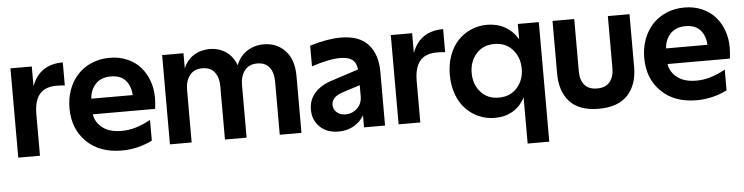

<svg xmlns="http://www.w3.org/2000/svg" viewBox="-46 -791 4650 1200"><g transform="rotate(-5 2279.0 -191.0)"><path d="M43 -560.1H176.8V-436Q225.6 -568.8 372.1 -568.8V-423.8Q348.1 -426.8 319.8 -426.8Q247.6 -426.8 213.4 -385.3Q179.2 -343.8 179.2 -259.8V0H43Z M691.9 12.2Q553.2 12.2 470.9 -68.8Q388.7 -149.9 388.7 -279.8Q388.7 -341.8 408.4 -395.5Q428.2 -449.2 463.9 -488Q499.5 -526.9 551.5 -549.3Q603.5 -571.8 665.5 -571.8Q726.6 -571.8 776.6 -549.8Q826.7 -527.8 859.1 -490.5Q891.6 -453.1 909.2 -404.1Q926.8 -355 926.8 -299.8Q926.8 -265.6 921.9 -229H530.8Q538.1 -178.2 582 -144Q626 -109.9 702.6 -109.9Q788.6 -109.9 883.8 -163.1V-33.2Q793.5 12.2 691.9 12.2ZM529.8 -327.1H789.6Q786.6 -384.3 755.4 -419.7Q724.1 -455.1 663.6 -455.1Q601.6 -455.1 567.6 -418.7Q533.7 -382.3 529.8 -327.1Z M994.6 -560.1H1128.4V-464.8Q1150.4 -517.1 1193.6 -544.4Q1236.8 -571.8 1292.5 -571.8Q1350.6 -571.8 1394.8 -542Q1439 -512.2 1459.5 -455.1Q1481 -511.7 1527.6 -541.7Q1574.2 -571.8 1632.8 -571.8Q1713.9 -571.8 1766.8 -515.9Q1819.8 -460 1819.8 -356V0H1683.6V-334Q1683.6 -390.1 1658 -423.1Q1632.3 -456.1 1581.5 -456.1Q1529.8 -456.1 1502.7 -421.1Q1475.6 -386.2 1475.6 -329.1V0H1339.8V-334Q1339.8 -389.6 1314 -422.9Q1288.1 -456.1 1237.8 -456.1Q1185.5 -456.1 1158.2 -421.1Q1130.9 -386.2 1130.9 -329.1V0H994.6Z M1891.1 -139.2Q1891.1 -199.7 1929 -242.9Q1966.8 -286.1 2035.2 -308.1L2206.5 -363.8Q2201.7 -407.2 2176.5 -426Q2151.4 -444.8 2100.1 -444.8Q2030.8 -444.8 1921.4 -408.2V-538.1Q2032.2 -571.8 2115.2 -571.8Q2232.4 -571.8 2288.3 -508.8Q2344.2 -445.8 2344.2 -335.9V0H2212.4V-75.2Q2188 -34.2 2146.2 -11Q2104.5 12.2 2052.2 12.2Q1978.5 12.2 1934.8 -30.8Q1891.1 -73.7 1891.1 -139.2ZM2028.3 -157.2Q2028.3 -128.9 2049.8 -109.9Q2071.3 -90.8 2104.5 -90.8Q2147 -90.8 2177.7 -120.1Q2208.5 -149.4 2208.5 -194.8V-265.1L2096.2 -229Q2028.3 -206.1 2028.3 -157.2Z M2429.2 -560.1H2563V-436Q2611.8 -568.8 2758.3 -568.8V-423.8Q2734.4 -426.8 2706.1 -426.8Q2633.8 -426.8 2599.6 -385.3Q2565.4 -343.8 2565.4 -259.8V0H2429.2Z M3067.9 -448.2Q2997.1 -448.2 2954.6 -399.7Q2912.1 -351.1 2912.1 -279.8Q2912.1 -208.5 2954.6 -160.2Q2997.1 -111.8 3067.9 -111.8Q3140.1 -111.8 3183.1 -160.2Q3226.1 -208.5 3226.1 -279.8Q3226.1 -351.1 3183.1 -399.7Q3140.1 -448.2 3067.9 -448.2ZM3033.2 -571.8Q3095.7 -571.8 3145.3 -544.2Q3194.8 -516.6 3226.1 -463.9V-560.1H3357.9V189.9H3222.2V-100.1Q3193.8 -44.9 3145.3 -16.4Q3096.7 12.2 3033.2 12.2Q2979.5 12.2 2932.1 -8.5Q2884.8 -29.3 2849.9 -66.4Q2814.9 -103.5 2794.9 -158.7Q2774.9 -213.9 2774.9 -279.8Q2774.9 -345.7 2794.9 -400.9Q2814.9 -456.1 2849.9 -493.2Q2884.8 -530.3 2932.1 -551Q2979.5 -571.8 3033.2 -571.8Z M3684.1 12.2Q3622.6 12.2 3575.9 -5.1Q3529.3 -22.5 3500.7 -54.9Q3472.2 -87.4 3458 -130.9Q3443.8 -174.3 3443.8 -229V-560.1H3580.1V-230Q3580.1 -176.3 3606.9 -145.8Q3633.8 -115.2 3685.1 -115.2Q3738.3 -115.2 3764.6 -147Q3791 -178.7 3791 -233.9V-560.1H3926.8V-229Q3926.8 -117.2 3866.2 -52.5Q3805.7 12.2 3684.1 12.2Z M4297.9 12.2Q4159.2 12.2 4076.9 -68.8Q3994.6 -149.9 3994.6 -279.8Q3994.6 -341.8 4014.4 -395.5Q4034.2 -449.2 4069.8 -488Q4105.5 -526.9 4157.5 -549.3Q4209.5 -571.8 4271.5 -571.8Q4332.5 -571.8 4382.6 -549.8Q4432.6 -527.8 4465.1 -490.5Q4497.6 -453.1 4515.1 -404.1Q4532.7 -355 4532.7 -299.8Q4532.7 -265.6 4527.8 -229H4136.7Q4144 -178.2 4188 -144Q4231.9 -109.9 4308.6 -109.9Q4394.5 -109.9 4489.7 -163.1V-33.2Q4399.4 12.2 4297.9 12.2ZM4135.7 -327.1H4395.5Q4392.6 -384.3 4361.3 -419.7Q4330.1 -455.1 4269.5 -455.1Q4207.5 -455.1 4173.6 -418.7Q4139.6 -382.3 4135.7 -327.1Z"/></g></svg>

Font: TASA Explorer
Style: Bold
Weight: 700
Designer: Weizhong Zhang
Foundry: Local Remote
Version: Version 1.000;Glyphs 3.1.2 (3151)